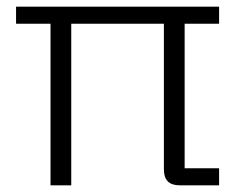

<svg xmlns="http://www.w3.org/2000/svg" viewBox="-20 -554 722 574"><path d="M517 0Q470 0 470 -47V-514H532V-51H635V0ZM131 0V-514H193V0ZM28 -483V-534H635V-483Z"/></svg>

Font: Mozilla Text ExtraLight
Style: Regular
Weight: 200
Designer: Studio DRAMA
Foundry: Studio DRAMA
Version: Version 1.000